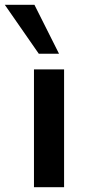

<svg xmlns="http://www.w3.org/2000/svg" viewBox="-76 -777 351 797"><path d="M65 0V-489H190V0ZM85 -554 -56 -757H67L169 -554Z"/></svg>

Font: NunitoSans3
Style: Bold
Weight: 700
Designer: Vernon Adams
Foundry: Vernon Adams
Version: Version 3.101;gftools[0.9.27]